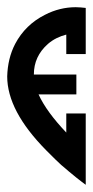

<svg xmlns="http://www.w3.org/2000/svg" viewBox="-20 -605 258 533"><path d="M218 -583C209 -584 199 -585 190 -585C161 -585 132 -578 105 -564C69 -546 41 -519 22 -483C8 -456 1 -426 0 -393C0 -329 36 -261 108 -188C128 -168 142 -154 150 -147C159 -140 165 -134 170 -130C187 -116 199 -106 206 -101C213 -96 217 -93 218 -92V-290H164V-237C128 -275 102 -310 87 -343H192V-398H74C74 -432 87 -460 113 -483C128 -496 145 -504 164 -509V-455H218Z"/></svg>

Font: ABC-Love-Monogram
Style: Regular
Weight: 400
Designer: Sadat Fauzi
Foundry: Intuisi Creative
Version: Version 001.000